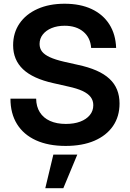

<svg xmlns="http://www.w3.org/2000/svg" viewBox="-20 -759 686 1014"><path d="M326.7 11.7Q235.4 11.7 169.9 -18.1Q104.5 -47.9 69.8 -103.8Q35.2 -159.7 35.2 -237.8H170.9Q171.4 -196.3 190.2 -166.3Q209 -136.2 244.1 -120.4Q279.3 -104.5 327.6 -104.5Q371.6 -104.5 403.8 -116.7Q436 -128.9 454.3 -151.1Q472.7 -173.3 472.7 -203.6Q472.7 -228 459 -246.3Q445.3 -264.6 416.3 -278.3Q387.2 -292 339.8 -302.2L262.2 -319.8Q153.8 -343.8 101.6 -393.3Q49.3 -442.9 49.3 -520Q49.3 -585.9 83.3 -635.3Q117.2 -684.6 178.5 -711.9Q239.7 -739.3 321.3 -739.3Q403.8 -739.3 463.9 -711.2Q523.9 -683.1 557.4 -630.6Q590.8 -578.1 593.3 -505.9H461.4Q457.5 -560.5 419.9 -591.8Q382.3 -623 321.3 -623Q282.7 -623 252.9 -610.8Q223.1 -598.6 206.1 -576.9Q189 -555.2 189 -526.9Q189 -503.4 202.1 -486.6Q215.3 -469.7 243.7 -456.8Q272 -443.8 317.9 -433.1L389.6 -417Q447.3 -404.8 489 -386.5Q530.8 -368.2 557.9 -343Q585 -317.9 598.1 -285.4Q611.3 -252.9 611.3 -212.4Q611.3 -143.6 576.7 -93.3Q542 -43 478.3 -15.6Q414.6 11.7 326.7 11.7ZM219.2 234.9 261.7 57.6H388.2L314.5 234.9Z"/></svg>

Font: Inter Cardless Display
Style: Bold
Weight: 700
Designer: Rasmus Andersson
Foundry: rsms
Version: Version 4.001;git-9221beed3